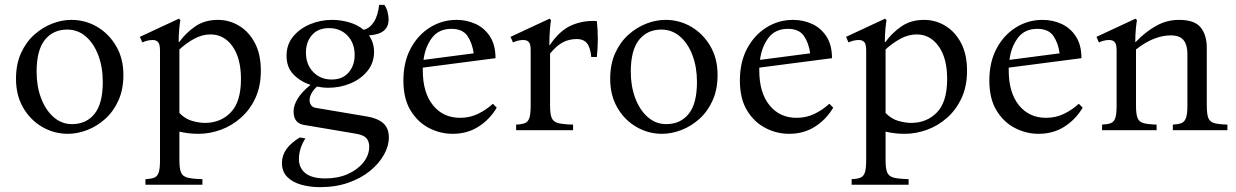

<svg xmlns="http://www.w3.org/2000/svg" viewBox="-20 -537 5098 792"><path d="M274 -455Q332 -455 380.5 -426.5Q429 -398 459 -347Q489 -296 489 -228Q489 -168 468.5 -122.5Q448 -77 414 -46.5Q380 -16 339.5 -0.5Q299 15 260 15Q203 15 154 -13.5Q105 -42 75.5 -93Q46 -144 46 -212Q46 -272 66.5 -317.5Q87 -363 121 -393.5Q155 -424 195 -439.5Q235 -455 274 -455ZM277 -25Q336 -25 370 -67.5Q404 -110 404 -199Q404 -260 385.5 -309Q367 -358 334 -386.5Q301 -415 257 -415Q199 -415 165 -372.5Q131 -330 131 -241Q131 -181 149.5 -132Q168 -83 201 -54Q234 -25 277 -25Z M815 202V225H580V202Q603 201 616 196Q629 191 634.5 175Q640 159 640 124V-328Q640 -355 632 -363.5Q624 -372 610 -372Q599 -372 588.5 -369.5Q578 -367 567 -362L557 -385L718 -460L724 -454Q722 -445 719.5 -419Q717 -393 717 -364H719V-363Q745 -400 784.5 -427.5Q824 -455 879 -455Q926 -455 966.5 -430.5Q1007 -406 1031.5 -359.5Q1056 -313 1056 -245Q1056 -181 1033.5 -132.5Q1011 -84 973.5 -51Q936 -18 890.5 -1.5Q845 15 799 15Q776 15 756.5 12.5Q737 10 720 6V124Q720 159 727 175Q734 191 754.5 196Q775 201 815 202ZM825 -30Q890 -30 932 -73.5Q974 -117 974 -211Q974 -297 939 -346Q904 -395 848 -395Q814 -395 781 -377Q748 -359 720 -333V-71Q744 -46 773.5 -38Q803 -30 825 -30Z M1300 235Q1259 235 1223 225Q1187 215 1165 193Q1143 171 1143 135Q1143 74 1217 30L1240 34Q1227 53 1220 75.5Q1213 98 1213 118Q1213 156 1240 177.5Q1267 199 1322 199Q1374 199 1414.5 181Q1455 163 1479 133Q1503 103 1503 68Q1503 45 1490.5 32Q1478 19 1445 14L1232 -22Q1191 -30 1191 -77Q1191 -103 1208.5 -131Q1226 -159 1261 -187Q1220 -200 1191 -229.5Q1162 -259 1162 -307Q1162 -353 1189 -386Q1216 -419 1259 -437Q1302 -455 1350 -455Q1385 -455 1420 -445Q1455 -435 1480 -414Q1505 -420 1522 -446Q1539 -472 1544 -517H1565Q1574 -506 1578.5 -488.5Q1583 -471 1583 -457Q1583 -427 1563.5 -410.5Q1544 -394 1502 -391Q1523 -361 1523 -323Q1523 -278 1496 -244.5Q1469 -211 1426 -193Q1383 -175 1335 -175Q1311 -175 1288 -180Q1274 -168 1265.5 -153Q1257 -138 1257 -123Q1257 -112 1263.5 -103Q1270 -94 1283 -92L1491 -57Q1536 -50 1560 -29.5Q1584 -9 1584 30Q1584 65 1564 101Q1544 137 1507 167.5Q1470 198 1417.5 216.5Q1365 235 1300 235ZM1348 -209Q1393 -209 1418 -238Q1443 -267 1443 -310Q1443 -359 1413.5 -390Q1384 -421 1337 -421Q1292 -421 1267 -392.5Q1242 -364 1242 -320Q1242 -271 1272 -240Q1302 -209 1348 -209Z M1847 15Q1796 15 1749.5 -9Q1703 -33 1673.5 -81.5Q1644 -130 1644 -205Q1644 -281 1674 -337Q1704 -393 1754 -424Q1804 -455 1863 -455Q1906 -455 1942.5 -438Q1979 -421 2001.5 -386Q2024 -351 2024 -297L1724 -258Q1724 -253 1724 -247Q1724 -155 1766 -103Q1808 -51 1878 -51Q1918 -51 1952 -67.5Q1986 -84 2013 -109L2029 -93Q2001 -45 1954.5 -15Q1908 15 1847 15ZM1842 -418Q1790 -418 1762 -381Q1734 -344 1727 -290L1934 -317Q1928 -360 1908 -389Q1888 -418 1842 -418Z M2109 0V-23Q2132 -24 2145 -29Q2158 -34 2163.5 -50Q2169 -66 2169 -101V-330Q2169 -356 2161 -364Q2153 -372 2139 -372Q2128 -372 2117.5 -369.5Q2107 -367 2096 -362L2086 -385L2247 -460L2253 -454Q2251 -445 2248.5 -415.5Q2246 -386 2246 -351H2248Q2289 -412 2338.5 -433Q2388 -454 2442 -450Q2450 -376 2442 -302H2419Q2415 -343 2400.5 -359.5Q2386 -376 2360 -376Q2327 -376 2301 -362Q2275 -348 2249 -316V-101Q2249 -66 2256 -50Q2263 -34 2283.5 -29Q2304 -24 2344 -23V0Z M2725 -455Q2783 -455 2831.5 -426.5Q2880 -398 2910 -347Q2940 -296 2940 -228Q2940 -168 2919.5 -122.5Q2899 -77 2865 -46.5Q2831 -16 2790.5 -0.5Q2750 15 2711 15Q2654 15 2605 -13.5Q2556 -42 2526.5 -93Q2497 -144 2497 -212Q2497 -272 2517.5 -317.5Q2538 -363 2572 -393.5Q2606 -424 2646 -439.5Q2686 -455 2725 -455ZM2728 -25Q2787 -25 2821 -67.5Q2855 -110 2855 -199Q2855 -260 2836.5 -309Q2818 -358 2785 -386.5Q2752 -415 2708 -415Q2650 -415 2616 -372.5Q2582 -330 2582 -241Q2582 -181 2600.5 -132Q2619 -83 2652 -54Q2685 -25 2728 -25Z M3235 15Q3184 15 3137.5 -9Q3091 -33 3061.5 -81.5Q3032 -130 3032 -205Q3032 -281 3062 -337Q3092 -393 3142 -424Q3192 -455 3251 -455Q3294 -455 3330.5 -438Q3367 -421 3389.5 -386Q3412 -351 3412 -297L3112 -258Q3112 -253 3112 -247Q3112 -155 3154 -103Q3196 -51 3266 -51Q3306 -51 3340 -67.5Q3374 -84 3401 -109L3417 -93Q3389 -45 3342.5 -15Q3296 15 3235 15ZM3230 -418Q3178 -418 3150 -381Q3122 -344 3115 -290L3322 -317Q3316 -360 3296 -389Q3276 -418 3230 -418Z M3728 202V225H3493V202Q3516 201 3529 196Q3542 191 3547.5 175Q3553 159 3553 124V-328Q3553 -355 3545 -363.5Q3537 -372 3523 -372Q3512 -372 3501.5 -369.5Q3491 -367 3480 -362L3470 -385L3631 -460L3637 -454Q3635 -445 3632.5 -419Q3630 -393 3630 -364H3632V-363Q3658 -400 3697.5 -427.5Q3737 -455 3792 -455Q3839 -455 3879.5 -430.5Q3920 -406 3944.5 -359.5Q3969 -313 3969 -245Q3969 -181 3946.5 -132.5Q3924 -84 3886.5 -51Q3849 -18 3803.5 -1.5Q3758 15 3712 15Q3689 15 3669.5 12.5Q3650 10 3633 6V124Q3633 159 3640 175Q3647 191 3667.5 196Q3688 201 3728 202ZM3738 -30Q3803 -30 3845 -73.5Q3887 -117 3887 -211Q3887 -297 3852 -346Q3817 -395 3761 -395Q3727 -395 3694 -377Q3661 -359 3633 -333V-71Q3657 -46 3686.5 -38Q3716 -30 3738 -30Z M4264 15Q4213 15 4166.5 -9Q4120 -33 4090.5 -81.5Q4061 -130 4061 -205Q4061 -281 4091 -337Q4121 -393 4171 -424Q4221 -455 4280 -455Q4323 -455 4359.5 -438Q4396 -421 4418.5 -386Q4441 -351 4441 -297L4141 -258Q4141 -253 4141 -247Q4141 -155 4183 -103Q4225 -51 4295 -51Q4335 -51 4369 -67.5Q4403 -84 4430 -109L4446 -93Q4418 -45 4371.5 -15Q4325 15 4264 15ZM4259 -418Q4207 -418 4179 -381Q4151 -344 4144 -290L4351 -317Q4345 -360 4325 -389Q4305 -418 4259 -418Z M4958 -101Q4958 -66 4964.5 -50Q4971 -34 4989.5 -29Q5008 -24 5043 -23V0H4818V-23Q4840 -24 4853 -29Q4866 -34 4872 -50Q4878 -66 4878 -101V-316Q4878 -351 4862.5 -371Q4847 -391 4809 -391Q4776 -391 4740 -377Q4704 -363 4666 -333V-101Q4666 -66 4672.5 -50Q4679 -34 4697.5 -29Q4716 -24 4751 -23V0H4526V-23Q4549 -24 4562 -29Q4575 -34 4580.5 -50Q4586 -66 4586 -101V-328Q4586 -355 4578 -363.5Q4570 -372 4556 -372Q4545 -372 4534.5 -369.5Q4524 -367 4513 -362L4503 -385L4664 -460L4670 -454Q4668 -445 4665.5 -419Q4663 -393 4663 -364H4665Q4703 -404 4747.5 -429.5Q4792 -455 4844 -455Q4908 -455 4933 -423.5Q4958 -392 4958 -340Z"/></svg>

Font: Bona Nova
Style: Regular
Weight: 400
Designer: Mateusz Machalski
Foundry: Capitalics
Version: Version 4.001; ttfautohint (v1.8.3)